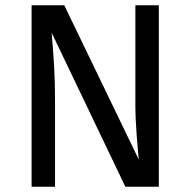

<svg xmlns="http://www.w3.org/2000/svg" viewBox="-20 -709 723 729"><path d="M583 0H456L176 -585Q182 -516 185.5 -457.5Q189 -399 189 -316V0H100V-689H224L507 -103Q504 -129 499 -194Q494 -259 494 -313V-689H583Z"/></svg>

Font: FiraGOUPP
Style: Medium
Weight: 400
Designer: bBox Type
Foundry: bBox Type GmbH
Version: Version 1.001